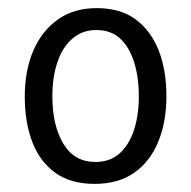

<svg xmlns="http://www.w3.org/2000/svg" viewBox="-20 -799 470 473"><path d="M322 -561Q322 -610 310 -647Q298 -684 275.5 -704.5Q253 -725 217 -725Q183 -725 158.5 -704Q134 -683 121.5 -646Q109 -609 109 -562Q109 -490 136 -445Q163 -400 215 -400Q251 -400 274.5 -421Q298 -442 310 -478.5Q322 -515 322 -561ZM390 -562Q390 -498 369.5 -449Q349 -400 310 -373Q271 -346 213 -346Q154 -346 116 -373.5Q78 -401 59.5 -449.5Q41 -498 41 -561Q41 -625 62 -674Q83 -723 122.5 -751Q162 -779 218 -779Q277 -779 314.5 -751Q352 -723 371 -674.5Q390 -626 390 -562Z"/></svg>

Font: Yaldevi
Style: Regular
Weight: 400
Designer: Sol Matas, Rajitha Manaperi, Kosala Senevirathne
Foundry: Mooniak
Version: Version 1.100